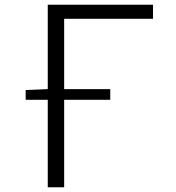

<svg xmlns="http://www.w3.org/2000/svg" viewBox="-20 -788 740 808"><path d="M624 -709V-768H181V-413L88 -409V-368H181V0H250V-368H444V-413H250V-709Z"/></svg>

Font: Kawkab Mono Light
Style: Regular
Weight: 300
Monospace: yes
Designer: Abdullah Arif
Foundry: Abdullah Arif
Version: Version 1.000;PS 000.500;hotconv 1.0.88;makeotf.lib2.5.64775